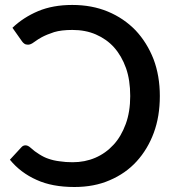

<svg xmlns="http://www.w3.org/2000/svg" viewBox="-20 -748 708 776"><path d="M103 -151.4Q120.1 -135.7 138.7 -124.5Q158.7 -111.8 175.8 -106.4Q196.3 -99.1 220.2 -96.2Q245.1 -92.3 273.4 -92.3Q323.2 -92.3 365.2 -110.4Q407.2 -128.4 439 -163.1Q469.7 -196.3 488.3 -247.1Q506.3 -296.4 506.3 -359.9Q506.3 -424.3 489.3 -472.7Q471.7 -522 440.9 -556.6Q411.1 -589.8 367.2 -608.9Q325.2 -627 272.5 -627Q228 -627 198.7 -618.2Q168.9 -608.4 148.9 -597.7Q135.7 -590.8 116.7 -577.1Q104 -567.4 93.3 -567.4Q84 -567.4 78.6 -571.3Q72.8 -575.2 68.8 -581.1L30.3 -635.7Q74.2 -677.7 134.3 -703.1Q193.8 -728 272 -728Q351.6 -728 416 -701.2Q480.5 -674.3 527.8 -625.5Q574.2 -576.2 600.6 -508.8Q626 -441.4 626 -359.9Q626 -277.3 601.6 -211.4Q577.1 -145 532.2 -95.7Q487.8 -46.9 423.3 -19.5Q360.8 7.8 280.8 7.8Q190.4 7.8 127.9 -21Q63 -49.8 20 -102.5L66.4 -152.8Q73.2 -160.6 83 -160.6Q92.8 -160.6 103 -151.4Z"/></svg>

Font: Lato-SemiBold
Style: Regular
Weight: 500
Designer: Lukasz Dziedzic with Adam Twardoch and Botio Nikoltchev
Foundry: tyPoland Lukasz Dziedzic
Version: ""